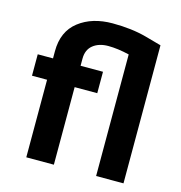

<svg xmlns="http://www.w3.org/2000/svg" viewBox="-109 -837 883 935"><g transform="rotate(15 332.5 -369.5)"><path d="M597 -696V0H459V-613Q400 -627 353 -627Q306 -627 276.5 -603.5Q247 -580 247 -535V-499H360V-391H246V0H107V-391H31V-499H108V-535Q108 -635 175 -687Q242 -739 345 -739Q441 -739 516 -718.5Q591 -698 597 -696Z"/></g></svg>

Font: XXII Aven Bold
Style: Regular
Weight: 700
Designer: Lecter Johnson
Foundry: Doubletwo Studios
Version: Version 1.001